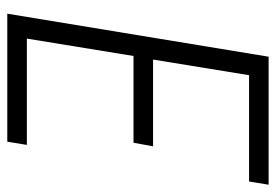

<svg xmlns="http://www.w3.org/2000/svg" viewBox="-138 -638 775 540"><g transform="rotate(90 250.0 -367.5)"><path d="M18 0 139 -735H499L490 -680H191L147 -410H391L381 -355H137L88 -55H387L378 0Z"/></g></svg>

Font: Iosevka Light
Style: Italic
Weight: 300
Italic angle: -9°
Monospace: yes
Designer: Belleve Invis
Foundry: Belleve Invis
Version: Version 32.5.0; ttfautohint (v1.8.4)